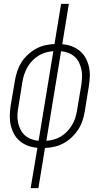

<svg xmlns="http://www.w3.org/2000/svg" viewBox="-20 -755 540 990"><path d="M138 215 173 7Q147 5 124 -3.5Q101 -12 82.5 -27.5Q64 -43 52.5 -64Q41 -85 35.5 -109Q30 -133 30.5 -159Q31 -185 35 -210L57 -340Q61 -364 69 -388Q77 -412 90.5 -433.5Q104 -455 123.5 -473Q143 -491 165.5 -503.5Q188 -516 212.5 -521.5Q237 -527 261 -528L295 -735H335L301 -527Q327 -525 350 -516.5Q373 -508 391.5 -492.5Q410 -477 421.5 -456Q433 -435 438.5 -411Q444 -387 443 -361Q442 -335 438 -310L417 -180Q413 -156 405 -132Q397 -108 383 -86.5Q369 -65 350 -47Q331 -29 308 -16.5Q285 -4 261 1.5Q237 7 212 8L178 215ZM179 -29 255 -491Q236 -490 216.5 -484.5Q197 -479 179.5 -468.5Q162 -458 147 -442.5Q132 -427 122 -409.5Q112 -392 105.5 -373Q99 -354 96 -335L75 -205Q71 -184 70 -163.5Q69 -143 73 -124Q77 -105 85.5 -87.5Q94 -70 108 -57.5Q122 -45 140.5 -38Q159 -31 179 -29ZM219 -29Q238 -30 257.5 -35.5Q277 -41 294.5 -51.5Q312 -62 326.5 -77.5Q341 -93 351.5 -110.5Q362 -128 368 -147Q374 -166 377 -185L399 -315Q402 -336 403 -356.5Q404 -377 400 -396Q396 -415 387.5 -432.5Q379 -450 365 -462.5Q351 -475 333 -482Q315 -489 295 -491Z"/></svg>

Font: Iosevka Term Curly XLt Obl
Style: Regular
Weight: 200
Italic angle: -9°
Designer: Belleve Invis
Foundry: Belleve Invis
Version: Version 32.3.0